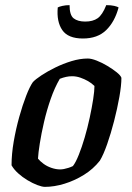

<svg xmlns="http://www.w3.org/2000/svg" viewBox="-20 -728 513 748"><path d="M155 0Q144 0 125.5 -7Q107 -14 87 -26Q67 -38 50.5 -53Q34 -68 25 -84Q25 -128 33.5 -177Q42 -226 55 -272.5Q68 -319 82 -355Q96 -391 108 -408Q118 -419 141.5 -434.5Q165 -450 195.5 -465Q226 -480 259 -490Q292 -500 322 -500Q336 -500 356.5 -492Q377 -484 398 -471.5Q419 -459 434.5 -446.5Q450 -434 453 -425Q453 -395 445 -350Q437 -305 424.5 -256.5Q412 -208 397.5 -166.5Q383 -125 369 -102Q343 -69 306.5 -46.5Q270 -24 230.5 -12Q191 0 155 0ZM214 -68Q221 -68 229 -69.5Q237 -71 246.5 -74Q256 -77 264 -81Q275 -95 287 -125Q299 -155 310 -192.5Q321 -230 329.5 -269.5Q338 -309 343 -341.5Q348 -374 348 -393Q337 -404 323 -412Q309 -420 293 -425.5Q277 -431 261 -431Q249 -431 237.5 -428.5Q226 -426 213 -421Q193 -387 177.5 -342.5Q162 -298 151.5 -252.5Q141 -207 135 -169Q129 -131 128 -110Q136 -100 149.5 -90Q163 -80 180.5 -74Q198 -68 214 -68ZM303 -578Q245 -578 222.5 -611Q200 -644 205 -699Q210 -702 223 -705Q236 -708 251 -708Q251 -669 267 -656.5Q283 -644 312 -644Q342 -644 360.5 -657Q379 -670 394 -708Q413 -708 425.5 -705Q438 -702 442 -699Q427 -643 393.5 -610.5Q360 -578 303 -578Z"/></svg>

Font: Texturina 12pt SemiBold
Style: Italic
Weight: 600
Italic angle: -11°
Version: Version 1.002